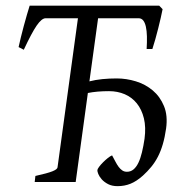

<svg xmlns="http://www.w3.org/2000/svg" viewBox="-20 -635 642 670"><path d="M101.1 0 103.5 -21Q145.5 -30.3 162.6 -37.1Q179.7 -43.9 180.7 -50.8L252 -571.3H139.2Q125.5 -571.3 107.9 -545.7Q90.3 -520 63 -461.4L44.9 -470.7Q47.9 -484.9 52.7 -504.4Q57.6 -523.9 63 -544.4Q68.4 -564.9 74 -583.7Q79.6 -602.5 83.5 -615.2H535.6L547.4 -603Q544.9 -590.3 541 -573Q537.1 -555.7 532.2 -536.4Q527.3 -517.1 522 -498Q516.6 -479 511.7 -463.9H491.7Q493.2 -488.3 492.7 -508.1Q492.2 -527.8 489 -542Q485.8 -556.2 479.7 -563.7Q473.6 -571.3 463.9 -571.3H322.3L292 -351.1Q312.5 -356.4 336.9 -358.9Q361.3 -361.3 387.2 -361.3Q420.9 -361.3 454.3 -351.1Q487.8 -340.8 513.2 -319.3Q538.6 -297.9 552.2 -264.9Q565.9 -231.9 559.6 -186.5Q555.2 -155.8 548.1 -131.6Q541 -107.4 531 -88.1Q521 -68.8 507.8 -52.7Q494.6 -36.6 478.5 -22Q456.5 -2.4 435.5 6.1Q414.6 14.6 390.1 14.6Q371.1 14.6 357.4 7.6Q343.8 0.5 335.2 -9Q326.7 -18.6 323 -27.8Q319.3 -37.1 319.8 -41.5Q320.3 -45.4 325.9 -53Q331.5 -60.5 339.6 -68.6Q347.7 -76.7 356.2 -83.5Q364.7 -90.3 371.1 -92.8Q377.4 -81.5 382.8 -71Q388.2 -60.5 394 -52.7Q399.9 -44.9 406.7 -40.3Q413.6 -35.6 422.9 -35.6Q436 -35.6 445.8 -43.7Q455.6 -51.8 462.9 -66.9Q470.2 -82 475.3 -103.3Q480.5 -124.5 484.4 -150.9Q489.7 -190.9 482.2 -221.9Q474.6 -252.9 457.5 -274.2Q440.4 -295.4 415.3 -306.2Q390.1 -316.9 360.4 -316.9Q318.4 -316.9 286.6 -310.5L244.1 0Z"/></svg>

Font: Gentium Plus
Style: Italic
Weight: 400
Italic angle: -8°
Designer: J. Victor Gaultney, Annie Olsen, Iska Routamaa
Foundry: SIL International
Version: Version 1.510